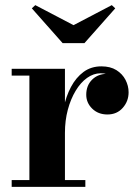

<svg xmlns="http://www.w3.org/2000/svg" viewBox="-20 -728 538 748"><path d="M218 -210.5Q218 -260 227.5 -306.2Q237 -352.5 256.5 -389.2Q276 -426 305.5 -447.8Q335 -469.5 375 -469.5Q410 -469.5 433.5 -454.8Q457 -440 469 -416.8Q481 -393.5 481 -368.5Q481 -333.5 458.2 -307.8Q435.5 -282 398.5 -282Q362.5 -282 339.2 -304.8Q316 -327.5 316 -359Q316 -395 339 -417.8Q362 -440.5 398.5 -440.5Q422 -440.5 440.2 -430.5Q458.5 -420.5 469.2 -404Q480 -387.5 480 -368.5H453.5Q453.5 -388.5 443.2 -405.2Q433 -422 414.5 -432.2Q396 -442.5 372 -442.5Q344.5 -442.5 319.2 -424.5Q294 -406.5 274.8 -374.5Q255.5 -342.5 244.2 -300.5Q233 -258.5 233 -210.5ZM233 -460V-26.5H312.5V0H25.5V-26.5H94.5V-433.5H25.5V-460ZM224 -560 104 -695.5 117.5 -708 266.5 -630 415.5 -708 429 -695.5 309 -560Z"/></svg>

Font: Bodoni Moda SC 9pt
Style: Bold
Weight: 700
Designer: Owen Earl
Foundry: indestructible type
Version: Version 2.005